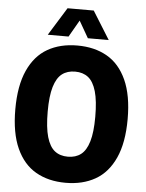

<svg xmlns="http://www.w3.org/2000/svg" viewBox="-62 -1000 806 1059"><g transform="rotate(5 341.0 -470.0)"><path d="M30 -370Q30 -501 68.5 -585.8Q107 -670.5 176.5 -710.2Q246 -750 341 -750Q436 -750 505.5 -710.2Q575 -670.5 613.5 -585.8Q652 -501 652 -370Q652 -239 613.5 -154.2Q575 -69.5 505.5 -29.8Q436 10 341 10Q246 10 176.5 -29.8Q107 -69.5 68.5 -154.2Q30 -239 30 -370ZM473 -366.5Q473 -455 457.8 -507.5Q442.5 -560 413.5 -582.8Q384.5 -605.5 341 -605.5Q297.5 -605.5 268.5 -583.2Q239.5 -561 224.2 -509.8Q209 -458.5 209 -373.5Q209 -285 224.2 -232.5Q239.5 -180 268.5 -157.2Q297.5 -134.5 341 -134.5Q384.5 -134.5 413.5 -156.8Q442.5 -179 457.8 -230.2Q473 -281.5 473 -366.5ZM510 -795H394.5L341 -888L287.5 -795H172.5L268.5 -950H413.5Z"/></g></svg>

Font: Encode Sans Condensed ExtraBold
Style: Regular
Weight: 800
Width: 3
Designer: Multiple Designers
Foundry: Impallari Type
Version: Version 2.000